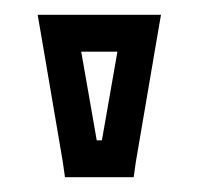

<svg xmlns="http://www.w3.org/2000/svg" viewBox="-20 -755 268 260"><path d="M164 -536 193 -706 198 -735H169H61H31L36 -706L65 -536L68 -515H90H140H161L164 -536ZM118 -565H111L90 -685H139L118 -565Z"/></svg>

Font: Gamestation DisplayOutline
Style: Regular
Weight: 400
Designer: Jonas Hecksher
Foundry: Jonas Hecksher, Playtypeª, e-types AS
Version: Version 1.003